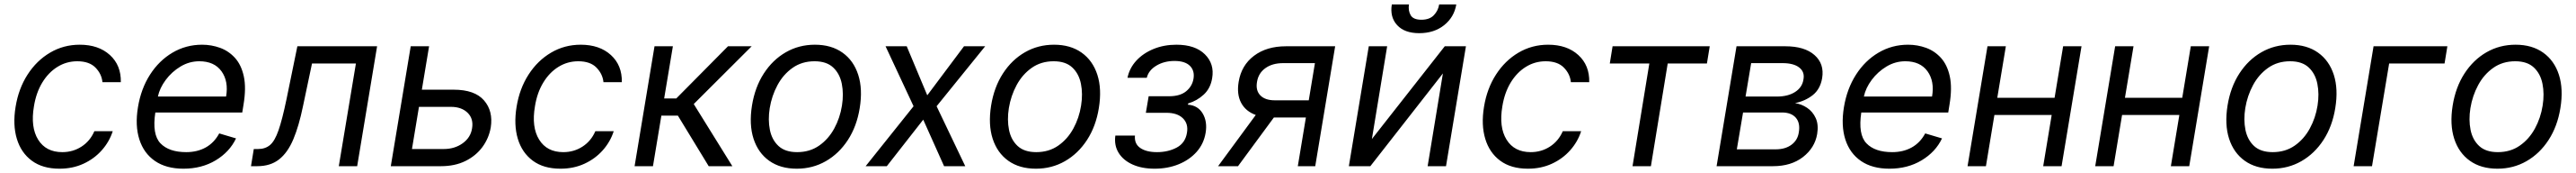

<svg xmlns="http://www.w3.org/2000/svg" viewBox="-20 -756 11753 787"><path d="M251.4 11.4Q174.4 11.4 125.2 -24.9Q76 -61.1 56.8 -124.6Q37.6 -188.2 51.1 -269.9Q64.6 -353 105.8 -416.7Q147 -480.5 208.5 -516.5Q269.9 -552.6 343.8 -552.6Q429.7 -552.6 481.4 -505.7Q533 -458.8 531.2 -382.1H447.4Q443.9 -419.4 415.7 -448.3Q387.4 -477.3 332.4 -477.3Q283.4 -477.3 242.2 -451.9Q201 -426.5 172.9 -380.5Q144.9 -334.5 134.9 -272.7Q118.6 -177.9 153.9 -120.9Q189.3 -63.9 264.2 -63.9Q312.9 -63.9 351.9 -89.1Q391 -114.3 410.5 -159.1H494.3Q478.7 -110.8 444.2 -72.3Q409.8 -33.7 360.8 -11.2Q311.8 11.4 251.4 11.4Z M816.8 11.4Q738.3 11.4 687.1 -23.6Q636 -58.6 615.8 -121.6Q595.5 -184.7 609.4 -268.5Q623.2 -352.3 664.4 -416.4Q705.6 -480.5 767 -516.5Q828.5 -552.6 902 -552.6Q944.6 -552.6 984 -538.4Q1023.4 -524.1 1052.2 -492.4Q1081 -460.6 1092.3 -408.4Q1103.7 -356.2 1090.9 -279.8L1085.2 -244.3H688.6Q673.3 -144.2 712 -104Q750.7 -63.9 829.5 -63.9Q880 -63.9 918.5 -85.2Q957 -106.5 980.1 -149.1L1056.8 -126.4Q1027.3 -64.6 963.8 -26.6Q900.2 11.4 816.8 11.4ZM700.3 -316.8H1011.4Q1023.4 -386 990.6 -431.6Q957.7 -477.3 889.2 -477.3Q843.4 -477.3 803.4 -453.3Q763.5 -429.3 736 -392.4Q708.5 -355.5 700.3 -316.8Z M1125 0 1137.8 -78.1H1157.7Q1190.3 -78.1 1212 -96.4Q1233.7 -114.7 1250.7 -163.5Q1267.8 -212.4 1286.9 -304L1336.6 -545.5H1700.3L1609.4 0H1525.6L1603.7 -467.3H1403.4L1362.2 -272.7Q1343.8 -183.2 1318.2 -122.5Q1292.6 -61.8 1253.2 -30.9Q1213.8 0 1153.4 0Z M1904.5 -348H2049.7Q2145.6 -348 2188 -299.4Q2230.5 -250.7 2218.8 -176.1Q2210.2 -127.1 2180.8 -87.2Q2151.3 -47.2 2103.3 -23.6Q2055.4 0 1991.5 0H1762.8L1853.7 -545.5H1937.5ZM1891.3 -269.9 1859.4 -78.1H2004.3Q2054.3 -78.1 2090.7 -104.2Q2127.1 -130.3 2133.5 -171.9Q2141 -215.6 2113.5 -242.7Q2085.9 -269.9 2036.9 -269.9Z M2536.9 11.4Q2459.9 11.4 2410.7 -24.9Q2361.5 -61.1 2342.3 -124.6Q2323.2 -188.2 2336.6 -269.9Q2350.1 -353 2391.3 -416.7Q2432.5 -480.5 2494 -516.5Q2555.4 -552.6 2629.3 -552.6Q2715.2 -552.6 2766.9 -505.7Q2818.5 -458.8 2816.8 -382.1H2733Q2729.4 -419.4 2701.2 -448.3Q2672.9 -477.3 2617.9 -477.3Q2568.9 -477.3 2527.7 -451.9Q2486.5 -426.5 2458.5 -380.5Q2430.4 -334.5 2420.5 -272.7Q2404.1 -177.9 2439.5 -120.9Q2474.8 -63.9 2549.7 -63.9Q2598.4 -63.9 2637.4 -89.1Q2676.5 -114.3 2696 -159.1H2779.8Q2764.2 -110.8 2729.8 -72.3Q2695.3 -33.7 2646.3 -11.2Q2597.3 11.4 2536.9 11.4Z M2875 0 2965.9 -545.5H3049.7L3009.9 -308.2H3065.3L3301.1 -545.5H3409.1L3144.9 -282.7L3321 0H3213.1L3072.4 -230.1H2997.2L2958.8 0Z M3615.1 11.4Q3539.8 11.4 3489.2 -24.5Q3438.6 -60.4 3417.6 -125Q3396.7 -189.6 3410.5 -275.6Q3424 -359.4 3464.5 -421.7Q3505 -484 3565 -518.3Q3625 -552.6 3697.4 -552.6Q3772.7 -552.6 3823.5 -516.5Q3874.3 -480.5 3895.2 -415.7Q3916.2 -350.9 3902 -264.2Q3888.5 -181.1 3848 -119.1Q3807.5 -57.2 3747.5 -22.9Q3687.5 11.4 3615.1 11.4ZM3616.5 -63.9Q3674 -63.9 3716.6 -93.4Q3759.2 -122.9 3785.7 -171.2Q3812.1 -219.5 3821 -275.6Q3829.5 -328.8 3820.3 -374.8Q3811.1 -420.8 3780.9 -449Q3750.7 -477.3 3696 -477.3Q3638.5 -477.3 3595.9 -447.4Q3553.3 -417.6 3527 -369Q3500.7 -320.3 3491.5 -264.2Q3483 -210.9 3492.2 -165.3Q3501.4 -119.7 3531.6 -91.8Q3561.8 -63.9 3616.5 -63.9Z M4116.5 -545.5 4210.2 -322.4 4377.8 -545.5H4474.4L4252.8 -272.7L4383.5 0H4286.9L4191.8 -211.6L4025.6 0H3929L4147.7 -272.7L4019.9 -545.5Z M4706 11.4Q4630.7 11.4 4580.1 -24.5Q4529.5 -60.4 4508.5 -125Q4487.6 -189.6 4501.4 -275.6Q4514.9 -359.4 4555.4 -421.7Q4595.9 -484 4655.9 -518.3Q4715.9 -552.6 4788.4 -552.6Q4863.6 -552.6 4914.4 -516.5Q4965.2 -480.5 4986.2 -415.7Q5007.1 -350.9 4992.9 -264.2Q4979.4 -181.1 4938.9 -119.1Q4898.4 -57.2 4838.4 -22.9Q4778.4 11.4 4706 11.4ZM4707.4 -63.9Q4764.9 -63.9 4807.5 -93.4Q4850.1 -122.9 4876.6 -171.2Q4903.1 -219.5 4911.9 -275.6Q4920.5 -328.8 4911.2 -374.8Q4902 -420.8 4871.8 -449Q4841.6 -477.3 4786.9 -477.3Q4729.4 -477.3 4686.8 -447.4Q4644.2 -417.6 4617.9 -369Q4591.6 -320.3 4582.4 -264.2Q4573.9 -210.9 4583.1 -165.3Q4592.3 -119.7 4622.5 -91.8Q4652.7 -63.9 4707.4 -63.9Z M5068.2 -139.2H5157.7Q5154.1 -102.3 5181.6 -83.1Q5209.2 -63.9 5258.5 -63.9Q5308.9 -63.9 5348.2 -84.7Q5387.4 -105.5 5394.9 -152Q5402 -192.8 5376.4 -217.9Q5350.9 -242.9 5301.1 -242.9H5207.4L5220.2 -318.2H5313.9Q5363.6 -318.2 5391.3 -340.9Q5419 -363.6 5424.7 -397.7Q5430.8 -434.3 5408.4 -456.5Q5386 -478.7 5338.1 -478.7Q5290.5 -478.7 5255 -457.2Q5219.5 -435.7 5211.6 -402H5123.6Q5132.5 -446 5163.7 -479.9Q5195 -513.8 5242.4 -533.2Q5289.8 -552.6 5346.6 -552.6Q5432.5 -552.6 5476.7 -508.9Q5521 -465.2 5509.9 -400.6Q5502.5 -354.4 5471.8 -326Q5441.1 -297.6 5400.6 -285.5L5399.1 -279.8Q5444.6 -276.6 5466.6 -239.9Q5488.6 -203.1 5480.1 -152Q5471.9 -102.3 5439.3 -65.5Q5406.6 -28.8 5356.9 -8.7Q5307.2 11.4 5247.2 11.4Q5189.3 11.4 5146.8 -7.6Q5104.4 -26.6 5083.3 -60.5Q5062.1 -94.5 5068.2 -139.2Z M5900.6 0 5937.5 -221.6H5791.5L5627.8 0H5536.9L5708.8 -233Q5662.6 -249.6 5642 -288.4Q5621.4 -327.1 5630.7 -383.5Q5643.1 -458.8 5700.6 -502.1Q5758.2 -545.5 5846.6 -545.5H6071L5980.1 0ZM5950.6 -299.7 5978.7 -468.8H5833.8Q5784.4 -468.8 5752.7 -446Q5720.9 -423.3 5714.5 -383.5Q5707.7 -344.5 5729.6 -322.1Q5751.4 -299.7 5795.5 -299.7Z M6238.6 -123.6 6571 -545.5H6667.6L6576.7 0H6492.9L6562.5 -421.9L6231.5 0H6133.5L6224.4 -545.5H6308.2ZM6545.5 -735.8H6623.6Q6614 -678.3 6568.4 -641.7Q6522.7 -605.1 6454.5 -605.1Q6387.4 -605.1 6353.7 -641.7Q6320 -678.3 6329.5 -735.8H6407.7Q6403.4 -708.1 6415.3 -687.1Q6427.2 -666.2 6464.5 -666.2Q6501.8 -666.2 6521.5 -687.1Q6541.2 -708.1 6545.5 -735.8Z M6950.3 11.4Q6873.2 11.4 6824 -24.9Q6774.9 -61.1 6755.7 -124.6Q6736.5 -188.2 6750 -269.9Q6763.5 -353 6804.7 -416.7Q6845.9 -480.5 6907.3 -516.5Q6968.8 -552.6 7042.6 -552.6Q7128.6 -552.6 7180.2 -505.7Q7231.9 -458.8 7230.1 -382.1H7146.3Q7142.8 -419.4 7114.5 -448.3Q7086.3 -477.3 7031.2 -477.3Q6982.2 -477.3 6941.1 -451.9Q6899.9 -426.5 6871.8 -380.5Q6843.8 -334.5 6833.8 -272.7Q6817.5 -177.9 6852.8 -120.9Q6888.1 -63.9 6963.1 -63.9Q7011.7 -63.9 7050.8 -89.1Q7089.8 -114.3 7109.4 -159.1H7193.2Q7177.6 -110.8 7143.1 -72.3Q7108.7 -33.7 7059.7 -11.2Q7010.7 11.4 6950.3 11.4Z M7323.9 -467.3 7336.6 -545.5H7779.8L7767 -467.3H7588.1L7511.4 0H7427.6L7504.3 -467.3Z M7811.1 0 7902 -545.5H8125Q8212.4 -545.5 8257.8 -505.5Q8303.3 -465.6 8292.6 -400.6Q8284.1 -350.5 8250 -323.5Q8215.9 -296.5 8169 -286.9Q8198.2 -282.7 8223.9 -265.6Q8249.6 -248.6 8263.3 -218.8Q8277 -188.9 8269.9 -146.3Q8259.2 -83.5 8205.3 -41.7Q8151.3 0 8068.2 0ZM7903.4 -76.7H8081Q8124.6 -76.7 8152.7 -97.5Q8180.8 -118.3 8186.1 -153.4Q8193.5 -196 8172.8 -220.2Q8152 -244.3 8109.4 -244.3H7931.8ZM7943.2 -316.8H8086.6Q8136.7 -316.8 8169.4 -337.7Q8202.1 -358.7 8207.4 -394.9Q8213.8 -429 8188 -448.9Q8162.3 -468.8 8112.2 -468.8H7968.8Z M8599.4 11.4Q8521 11.4 8469.8 -23.6Q8418.7 -58.6 8398.4 -121.6Q8378.2 -184.7 8392 -268.5Q8405.9 -352.3 8447.1 -416.4Q8488.3 -480.5 8549.7 -516.5Q8611.2 -552.6 8684.7 -552.6Q8727.3 -552.6 8766.7 -538.4Q8806.1 -524.1 8834.9 -492.4Q8863.6 -460.6 8875 -408.4Q8886.4 -356.2 8873.6 -279.8L8867.9 -244.3H8471.2Q8456 -144.2 8494.7 -104Q8533.4 -63.9 8612.2 -63.9Q8662.6 -63.9 8701.2 -85.2Q8739.7 -106.5 8762.8 -149.1L8839.5 -126.4Q8810 -64.6 8746.4 -26.6Q8682.9 11.4 8599.4 11.4ZM8483 -316.8H8794Q8806.1 -386 8773.3 -431.6Q8740.4 -477.3 8671.9 -477.3Q8626.1 -477.3 8586.1 -453.3Q8546.2 -429.3 8518.6 -392.4Q8491.1 -355.5 8483 -316.8Z M9130.7 -545.5 9091.6 -311.1H9353L9392 -545.5H9475.9L9384.9 0H9301.1L9339.8 -233H9078.5L9039.8 0H8956L9046.9 -545.5Z M9713.1 -545.5 9674 -311.1H9935.4L9974.4 -545.5H10058.2L9967.3 0H9883.5L9922.2 -233H9660.9L9622.2 0H9538.4L9629.3 -545.5Z M10346.6 11.4Q10271.3 11.4 10220.7 -24.5Q10170.1 -60.4 10149.1 -125Q10128.2 -189.6 10142 -275.6Q10155.5 -359.4 10196 -421.7Q10236.5 -484 10296.5 -518.3Q10356.5 -552.6 10429 -552.6Q10504.3 -552.6 10555 -516.5Q10605.8 -480.5 10626.8 -415.7Q10647.7 -350.9 10633.5 -264.2Q10620 -181.1 10579.5 -119.1Q10539.1 -57.2 10479 -22.9Q10419 11.4 10346.6 11.4ZM10348 -63.9Q10405.5 -63.9 10448.2 -93.4Q10490.8 -122.9 10517.2 -171.2Q10543.7 -219.5 10552.6 -275.6Q10561.1 -328.8 10551.8 -374.8Q10542.6 -420.8 10512.4 -449Q10482.2 -477.3 10427.6 -477.3Q10370 -477.3 10327.4 -447.4Q10284.8 -417.6 10258.5 -369Q10232.2 -320.3 10223 -264.2Q10214.5 -210.9 10223.7 -165.3Q10233 -119.7 10263.1 -91.8Q10293.3 -63.9 10348 -63.9Z M11144.9 -545.5 11132.1 -467.3H10879.3L10801.1 0H10717.3L10808.2 -545.5Z M11373.6 11.4Q11298.3 11.4 11247.7 -24.5Q11197.1 -60.4 11176.1 -125Q11155.2 -189.6 11169 -275.6Q11182.5 -359.4 11223 -421.7Q11263.5 -484 11323.5 -518.3Q11383.5 -552.6 11456 -552.6Q11531.2 -552.6 11582 -516.5Q11632.8 -480.5 11653.8 -415.7Q11674.7 -350.9 11660.5 -264.2Q11647 -181.1 11606.5 -119.1Q11566.1 -57.2 11506 -22.9Q11446 11.4 11373.6 11.4ZM11375 -63.9Q11432.5 -63.9 11475.1 -93.4Q11517.8 -122.9 11544.2 -171.2Q11570.7 -219.5 11579.5 -275.6Q11588.1 -328.8 11578.8 -374.8Q11569.6 -420.8 11539.4 -449Q11509.2 -477.3 11454.5 -477.3Q11397 -477.3 11354.4 -447.4Q11311.8 -417.6 11285.5 -369Q11259.2 -320.3 11250 -264.2Q11241.5 -210.9 11250.7 -165.3Q11259.9 -119.7 11290.1 -91.8Q11320.3 -63.9 11375 -63.9Z"/></svg>

Font: Inter UI
Style: Italic
Weight: 400
Italic angle: -9.39999°
Designer: Rasmus Andersson
Foundry: rsms
Version: 3.2;8d6f07862